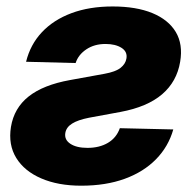

<svg xmlns="http://www.w3.org/2000/svg" viewBox="-20 -570 610 600"><path d="M61.5 -377Q74.7 -430.7 110.8 -469.2Q147 -507.8 203.1 -528.8Q259.3 -549.8 332 -549.8Q405.8 -549.8 456.1 -529.1Q506.3 -508.3 529.3 -470Q552.2 -431.6 543 -377Q532.7 -314.9 486.6 -275.4Q440.4 -235.8 356.4 -220.2L258.3 -202.1Q223.6 -195.3 205.3 -183.8Q187 -172.4 184.1 -154.3Q180.7 -133.3 200 -120.6Q219.2 -107.9 253.4 -107.9Q290.5 -107.9 317.1 -123.5Q343.8 -139.2 354.5 -169.4L521.5 -165.5Q506.3 -111.8 467.5 -72.3Q428.7 -32.7 369.6 -11.2Q310.5 10.3 233.9 10.3Q161.6 10.3 108.9 -12.5Q56.2 -35.2 30.8 -76.4Q5.4 -117.7 14.2 -173.3Q23.9 -232.4 69.6 -268.6Q115.2 -304.7 198.7 -319.8L306.6 -339.4Q341.3 -345.7 356.7 -357.9Q372.1 -370.1 375 -386.7Q378.9 -408.2 359.9 -420.4Q340.8 -432.6 309.6 -432.6Q274.9 -432.6 249.8 -415.8Q224.6 -398.9 216.3 -373Z"/></svg>

Font: Inter 16pt ExtraBold
Style: Italic
Weight: 800
Italic angle: -9.3988°
Version: Version 4.001;git-66647c0bb